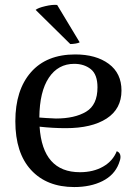

<svg xmlns="http://www.w3.org/2000/svg" viewBox="-20 -743 554 776"><path d="M467 -109Q467 -98 460 -81Q442 -35 394 -11Q346 13 280 13Q169 13 105.5 -56Q42 -125 42 -253Q42 -379 105 -451Q168 -523 284 -523Q368 -523 419.5 -485Q471 -447 471 -377Q471 -303 411 -264Q351 -225 246 -225Q193 -225 140 -231Q152 -47 303 -47Q357 -47 396.5 -69.5Q436 -92 452 -132Q467 -126 467 -109ZM139 -268Q160 -266 206 -264Q282 -264 328 -291.5Q374 -319 374 -390Q374 -442 347 -463.5Q320 -485 280 -485Q215 -485 177.5 -429Q140 -373 139 -268ZM211 -723 302 -572Q298 -569 286 -567Q274 -565 264 -565L124 -703Q133 -711 162.5 -718Q192 -725 211 -723Z"/></svg>

Font: Arima Madurai Medium
Style: Regular
Weight: 500
Designer: Joana Correia and Natanael Gama
Foundry: NDISCOVER
Version: Version 1.020